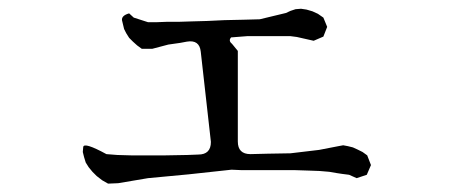

<svg xmlns="http://www.w3.org/2000/svg" viewBox="-20 -491 1040 445"><path d="M262.7 -444.3Q261.7 -455.1 279.3 -460L290 -450.2L323.2 -439.5H341.8L365.2 -440.4H392.6L423.8 -441.4L460 -442.4L500 -444.3L544.9 -445.3L582 -446.3L642.6 -460.9L653.3 -465.8L665 -469.7L677.7 -470.7L690.4 -468.8L704.1 -464.8L716.8 -459L729.5 -450.2L738.3 -428.7L729.5 -406.2L707 -396.5L668 -405.3L653.3 -407.2H634.8H585H552.7L515.6 -404.3Q508.8 -396.5 517.6 -389.6L531.2 -373V-163.1Q531.2 -133.8 560.5 -133.8L600.6 -134.8L653.3 -135.7L719.7 -143.6L764.6 -152.3L775.4 -154.3L786.1 -152.3L797.9 -149.4L808.6 -144.5L820.3 -138.7L831.1 -130.9L839.8 -108.4L830.1 -85.9L806.6 -78.1L789.1 -85.9L773.4 -87.9L760.7 -89.8L743.2 -92.8L720.7 -94.7L693.4 -95.7L662.1 -96.7H625H539.1L516.6 -97.7L417 -86.9L323.2 -78.1L253.9 -66.4L230.5 -65.4L216.8 -73.2L204.1 -83L194.3 -92.8L185.5 -103.5L178.7 -114.3L174.8 -127L171.9 -138.7L172.9 -150.4Q174.8 -162.1 226.6 -133.8L252 -131.8L283.2 -130.9H364.3L414.1 -131.8L439.5 -132.8Q468.8 -132.8 468.8 -162.1L445.3 -371.1Q442.4 -399.4 413.1 -394.5L397.5 -391.6L370.1 -387.7L333 -377.9H308.6L297.9 -385.7L288.1 -394.5L279.3 -403.3L272.5 -414.1L267.6 -423.8Z"/></svg>

Font: B2 Hana
Style: Regular
Weight: 500
Version: 2020-08-05; (max)